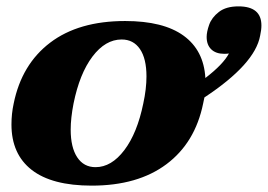

<svg xmlns="http://www.w3.org/2000/svg" viewBox="-20 -573 841 603"><path d="M801 -493Q801 -479 797 -461Q781 -372 622 -267L618 -248Q593 -125 503 -57.5Q413 10 268 10Q143 10 79.5 -39.5Q16 -89 16 -182Q16 -216 23 -248Q48 -371 137.5 -439Q227 -507 373 -507Q493 -507 556.5 -461Q620 -415 625 -328Q681 -371 699 -405Q693 -404 684 -404Q658 -404 643.5 -418Q629 -432 629 -457Q629 -473 637 -495.5Q645 -518 667.5 -535.5Q690 -553 729 -553Q801 -553 801 -493ZM440 -333Q440 -389 419.5 -419Q399 -449 362 -449Q311 -449 270.5 -395.5Q230 -342 211 -248Q202 -202 202 -166Q202 -110 222.5 -79Q243 -48 280 -48Q330 -48 370.5 -101.5Q411 -155 430 -248Q440 -294 440 -333Z"/></svg>

Font: Trirong Black
Style: Italic
Weight: 900
Italic angle: -12°
Designer: Katatrad Team
Foundry: CadsonDemak
Version: Version 1.001